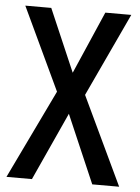

<svg xmlns="http://www.w3.org/2000/svg" viewBox="-52 -755 582 796"><g transform="rotate(5 239.0 -357.0)"><path d="M474 0 300 -367 462 -714H354L241 -454L129 -714H21L183 -370L5 0H111L240 -283L362 0Z"/></g></svg>

Font: Noto Sans Thai Cond Med
Style: Regular
Weight: 500
Width: 3
Designer: Monotype Design Team
Foundry: Monotype Imaging Inc.
Version: Version 2.002